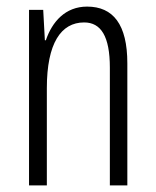

<svg xmlns="http://www.w3.org/2000/svg" viewBox="-20 -562 472 582"><path d="M244 -542C178 -542 138 -496 119 -440H116L111 -532H68V0H122V-295C122 -431 165 -494 235 -494C286 -494 313 -452 313 -357V0H366V-370C366 -488 323 -542 244 -542Z"/></svg>

Font: Noto Sans Gujarati ExtraCondensed Light
Style: Regular
Weight: 300
Width: 2
Designer: Jelle Bosma - Monotype Design Team, Universal Thirst
Foundry: Monotype Imaging Inc.
Version: Version 2.106